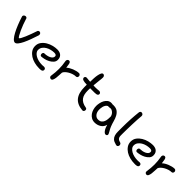

<svg xmlns="http://www.w3.org/2000/svg" viewBox="195 -1434 2375 2375"><g transform="rotate(45 1383.0 -246.5)"><path d="M298.8 -293.9Q301.8 -305.7 309.1 -311Q316.4 -316.4 325.2 -316.4Q335.9 -316.4 344.2 -308.6Q352.5 -300.8 352.5 -286.1Q352.5 -279.3 351.6 -276.4Q335 -224.6 316.9 -175.3Q298.8 -126 280.3 -87.9Q261.7 -49.8 242.7 -26.4Q223.6 -2.9 206.1 -2.9Q186.5 -2.9 165 -26.9Q143.6 -50.8 122.1 -90.8Q100.6 -130.9 79.6 -183.1Q58.6 -235.4 41 -292Q39.1 -297.9 39.1 -300.8Q39.1 -312.5 49.3 -320.8Q59.6 -329.1 71.3 -329.1Q80.1 -329.1 87.9 -324.2Q95.7 -319.3 97.7 -305.7Q106.4 -274.4 121.6 -234.9Q136.7 -195.3 152.3 -160.6Q168 -126 182.1 -102.1Q196.3 -78.1 203.1 -78.1Q209 -78.1 221.2 -100.1Q233.4 -122.1 247.1 -154.3Q260.7 -186.5 274.4 -224.1Q288.1 -261.7 298.8 -293.9Z M669.9 -47.9Q686.5 -47.9 694.3 -40.5Q702.1 -33.2 702.1 -21.5Q702.1 -8.8 695.8 -2.4Q689.5 3.9 680.2 6.8Q670.9 9.8 659.7 9.8Q648.4 9.8 639.6 9.8Q598.6 9.8 558.1 -0.5Q517.6 -10.7 485.4 -31.2Q453.1 -51.8 432.6 -82Q412.1 -112.3 412.1 -151.4Q412.1 -193.4 435.1 -224.1Q458 -254.9 492.2 -275.4Q526.4 -295.9 565.4 -305.7Q604.5 -315.4 637.7 -315.4Q654.3 -315.4 671.4 -311.5Q688.5 -307.6 702.1 -297.9Q715.8 -288.1 724.6 -271.5Q733.4 -254.9 733.4 -229.5Q733.4 -199.2 713.9 -177.7Q694.3 -156.2 667 -141.6Q639.6 -127 609.4 -120.1Q579.1 -113.3 558.6 -112.3Q547.9 -112.3 542.5 -120.6Q537.1 -128.9 537.1 -139.6Q537.1 -148.4 542 -157.7Q546.9 -167 558.6 -167Q577.1 -167 598.1 -170.9Q619.1 -174.8 637.2 -183.1Q655.3 -191.4 667 -204.1Q678.7 -216.8 678.7 -234.4Q678.7 -260.7 638.7 -260.7Q612.3 -260.7 583 -253.4Q553.7 -246.1 529.3 -231.4Q504.9 -216.8 488.8 -194.8Q472.7 -172.9 472.7 -143.6Q472.7 -121.1 486.8 -103.5Q501 -85.9 523.9 -72.8Q546.9 -59.6 576.7 -52.7Q606.4 -45.9 638.7 -45.9Q646.5 -45.9 654.3 -46.4Q662.1 -46.9 669.9 -47.9Z M812.5 -34.2Q817.4 -67.4 819.8 -98.1Q822.3 -128.9 822.3 -159.2Q822.3 -218.8 810.5 -282.2Q809.6 -285.2 809.6 -290Q809.6 -303.7 817.9 -312.5Q826.2 -321.3 837.9 -321.3Q850.6 -321.3 856.9 -312.5Q863.3 -303.7 866.2 -290.5Q869.1 -277.3 870.6 -262.2Q872.1 -247.1 875 -233.4Q887.7 -246.1 907.2 -257.8Q926.8 -269.5 948.7 -278.3Q970.7 -287.1 993.2 -292.5Q1015.6 -297.9 1035.2 -297.9Q1045.9 -297.9 1053.7 -289.1Q1061.5 -280.3 1061.5 -269.5Q1061.5 -259.8 1055.7 -250.5Q1049.8 -241.2 1037.1 -241.2Q1013.7 -241.2 988.3 -232.9Q962.9 -224.6 940.9 -211.9Q918.9 -199.2 902.8 -183.6Q886.7 -168 880.9 -153.3Q878.9 -133.8 878.4 -106.9Q877.9 -80.1 874.5 -56.2Q871.1 -32.2 863.3 -15.6Q855.5 1 839.8 1Q830.1 1 820.8 -5.9Q811.5 -12.7 811.5 -27.3Q811.5 -31.2 812.5 -34.2Z M1388.7 -1Q1293 -8.8 1248 -64.5Q1203.1 -120.1 1203.1 -223.6V-264.6Q1165 -264.6 1139.6 -272Q1114.3 -279.3 1114.3 -303.7Q1116.2 -312.5 1123 -318.8Q1129.9 -325.2 1142.6 -325.2Q1154.3 -325.2 1170.9 -322.3Q1187.5 -319.3 1207 -319.3Q1207 -350.6 1209 -383.3Q1210.9 -416 1216.3 -442.4Q1221.7 -468.8 1230.5 -485.8Q1239.3 -502.9 1253.9 -502.9Q1264.6 -502.9 1273.4 -493.7Q1282.2 -484.4 1282.2 -468.8Q1282.2 -444.3 1276.4 -403.3Q1270.5 -362.3 1267.6 -317.4Q1275.4 -316.4 1283.7 -315.9Q1292 -315.4 1300.8 -315.4Q1316.4 -315.4 1332.5 -316.4Q1348.6 -317.4 1365.2 -319.3Q1378.9 -319.3 1387.7 -311.5Q1396.5 -303.7 1396.5 -293.9Q1396.5 -280.3 1388.7 -273.9Q1380.9 -267.6 1368.7 -265.1Q1356.4 -262.7 1340.3 -262.7Q1324.2 -262.7 1308.6 -262.7H1263.7Q1262.7 -252 1262.7 -242.2Q1262.7 -232.4 1262.7 -222.7Q1262.7 -187.5 1269 -159.7Q1275.4 -131.8 1291 -110.4Q1306.6 -88.9 1332 -75.2Q1357.4 -61.5 1394.5 -55.7Q1405.3 -53.7 1410.2 -46.9Q1415 -40 1415 -31.2Q1415 -19.5 1408.7 -10.3Q1402.3 -1 1388.7 -1Z M1599.6 -262.7H1574.2Q1557.6 -253.9 1548.8 -239.3Q1540 -224.6 1535.6 -208.5Q1531.2 -192.4 1530.3 -177.7Q1529.3 -163.1 1529.3 -154.3Q1529.3 -134.8 1534.7 -117.2Q1540 -99.6 1550.3 -86.4Q1560.5 -73.2 1574.2 -65.4Q1587.9 -57.6 1605.5 -57.6Q1636.7 -57.6 1653.8 -71.3Q1670.9 -85 1679.2 -105.5Q1687.5 -126 1689.5 -149.9Q1691.4 -173.8 1691.4 -194.3Q1689.5 -207 1682.6 -220.2Q1675.8 -233.4 1665.5 -243.2Q1655.3 -252.9 1643.1 -259.3Q1630.9 -265.6 1618.2 -265.6Q1608.4 -265.6 1599.6 -262.7ZM1732.4 -92.8Q1721.7 -47.9 1684.6 -24.4Q1647.5 -1 1602.5 -1Q1570.3 -1 1545.4 -15.1Q1520.5 -29.3 1503.9 -52.2Q1487.3 -75.2 1479 -104Q1470.7 -132.8 1470.7 -162.1Q1470.7 -185.5 1476.6 -213.4Q1482.4 -241.2 1495.1 -264.6Q1507.8 -288.1 1528.3 -304.2Q1548.8 -320.3 1578.1 -320.3Q1593.8 -320.3 1599.6 -317.4Q1604.5 -318.4 1608.4 -318.4Q1612.3 -318.4 1617.2 -318.4Q1663.1 -318.4 1689.5 -298.8Q1715.8 -279.3 1731.9 -248.5Q1748 -217.8 1757.8 -180.7Q1767.6 -143.6 1781.2 -109.4Q1785.2 -97.7 1793 -83.5Q1800.8 -69.3 1808.6 -55.7Q1816.4 -42 1821.8 -31.2Q1827.1 -20.5 1827.1 -14.6Q1827.1 -3.9 1819.3 2Q1811.5 7.8 1801.8 7.8Q1792 7.8 1781.7 -0.5Q1771.5 -8.8 1762.2 -22.5Q1752.9 -36.1 1745.1 -54.7Q1737.3 -73.2 1732.4 -92.8Z M1998 -51.8Q2008.8 -48.8 2014.6 -40.5Q2020.5 -32.2 2020.5 -22.5Q2020.5 -10.7 2013.7 -1.5Q2006.8 7.8 1994.1 7.8Q1987.3 7.8 1980.5 4.9Q1940.4 -4.9 1920.9 -22.9Q1901.4 -41 1893.6 -66.4Q1885.7 -91.8 1885.7 -125.5Q1885.7 -159.2 1885.7 -202.1Q1885.7 -236.3 1886.7 -272.5Q1887.7 -308.6 1889.6 -344.2Q1891.6 -379.9 1894.5 -413.1Q1897.5 -446.3 1900.4 -473.6Q1901.4 -488.3 1908.7 -495.1Q1916 -502 1925.8 -502Q1936.5 -502 1946.8 -494.1Q1957 -486.3 1957 -469.7Q1954.1 -441.4 1951.7 -400.9Q1949.2 -360.4 1947.8 -315.4Q1946.3 -270.5 1945.3 -225.6Q1944.3 -180.7 1944.3 -144.5Q1944.3 -125 1944.8 -109.9Q1945.3 -94.7 1950.7 -83.5Q1956.1 -72.3 1966.8 -64.5Q1977.5 -56.6 1998 -51.8Z M2341.8 -47.9Q2358.4 -47.9 2366.2 -40.5Q2374 -33.2 2374 -21.5Q2374 -8.8 2367.7 -2.4Q2361.3 3.9 2352.1 6.8Q2342.8 9.8 2331.5 9.8Q2320.3 9.8 2311.5 9.8Q2270.5 9.8 2230 -0.5Q2189.5 -10.7 2157.2 -31.2Q2125 -51.8 2104.5 -82Q2084 -112.3 2084 -151.4Q2084 -193.4 2106.9 -224.1Q2129.9 -254.9 2164.1 -275.4Q2198.2 -295.9 2237.3 -305.7Q2276.4 -315.4 2309.6 -315.4Q2326.2 -315.4 2343.3 -311.5Q2360.4 -307.6 2374 -297.9Q2387.7 -288.1 2396.5 -271.5Q2405.3 -254.9 2405.3 -229.5Q2405.3 -199.2 2385.7 -177.7Q2366.2 -156.2 2338.9 -141.6Q2311.5 -127 2281.2 -120.1Q2251 -113.3 2230.5 -112.3Q2219.7 -112.3 2214.4 -120.6Q2209 -128.9 2209 -139.6Q2209 -148.4 2213.9 -157.7Q2218.8 -167 2230.5 -167Q2249 -167 2270 -170.9Q2291 -174.8 2309.1 -183.1Q2327.1 -191.4 2338.9 -204.1Q2350.6 -216.8 2350.6 -234.4Q2350.6 -260.7 2310.5 -260.7Q2284.2 -260.7 2254.9 -253.4Q2225.6 -246.1 2201.2 -231.4Q2176.8 -216.8 2160.6 -194.8Q2144.5 -172.9 2144.5 -143.6Q2144.5 -121.1 2158.7 -103.5Q2172.9 -85.9 2195.8 -72.8Q2218.8 -59.6 2248.5 -52.7Q2278.3 -45.9 2310.5 -45.9Q2318.4 -45.9 2326.2 -46.4Q2334 -46.9 2341.8 -47.9Z M2484.4 -34.2Q2489.3 -67.4 2491.7 -98.1Q2494.1 -128.9 2494.1 -159.2Q2494.1 -218.8 2482.4 -282.2Q2481.4 -285.2 2481.4 -290Q2481.4 -303.7 2489.7 -312.5Q2498 -321.3 2509.8 -321.3Q2522.5 -321.3 2528.8 -312.5Q2535.2 -303.7 2538.1 -290.5Q2541 -277.3 2542.5 -262.2Q2543.9 -247.1 2546.9 -233.4Q2559.6 -246.1 2579.1 -257.8Q2598.6 -269.5 2620.6 -278.3Q2642.6 -287.1 2665 -292.5Q2687.5 -297.9 2707 -297.9Q2717.8 -297.9 2725.6 -289.1Q2733.4 -280.3 2733.4 -269.5Q2733.4 -259.8 2727.5 -250.5Q2721.7 -241.2 2709 -241.2Q2685.5 -241.2 2660.2 -232.9Q2634.8 -224.6 2612.8 -211.9Q2590.8 -199.2 2574.7 -183.6Q2558.6 -168 2552.7 -153.3Q2550.8 -133.8 2550.3 -106.9Q2549.8 -80.1 2546.4 -56.2Q2543 -32.2 2535.2 -15.6Q2527.3 1 2511.7 1Q2502 1 2492.7 -5.9Q2483.4 -12.7 2483.4 -27.3Q2483.4 -31.2 2484.4 -34.2Z"/></g></svg>

Font: Hi Melody Cyrillic
Style: Regular
Weight: 400
Version: Version 0.90 April 10, 2018